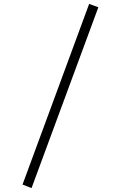

<svg xmlns="http://www.w3.org/2000/svg" viewBox="-20 -809 616 980"><path d="M95 133 435 -789 482 -772 141 151Z"/></svg>

Font: Dihjauti
Style: Bold
Weight: 700
Designer: T. Christopher White
Version: Version 3.0.0